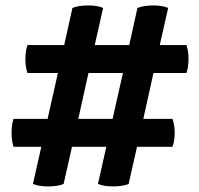

<svg xmlns="http://www.w3.org/2000/svg" viewBox="-20 -672 714 688"><path d="M98 -13 128 -146H28.5Q21.5 -166.5 21.5 -196Q21.5 -225.5 28.5 -246H150.5L187.5 -410.5H78.5Q71 -431 71 -460.5Q71 -490 78.5 -510.5H210L239.5 -643.5Q250 -648 264.8 -650.2Q279.5 -652.5 295 -652.5Q330 -652.5 349.5 -643.5L319.5 -510.5H443L472.5 -643.5Q483 -648 497.8 -650.2Q512.5 -652.5 528 -652.5Q563 -652.5 582.5 -643.5L552.5 -510.5H648Q655.5 -489 655.5 -460.5Q655.5 -432 648 -410.5H530L493.5 -246H598Q606 -224.5 606 -196Q606 -167.5 598 -146H471L441 -13Q431 -8.5 416.2 -6.2Q401.5 -4 385.5 -4Q370 -4 355.2 -6.2Q340.5 -8.5 331 -13L361 -146H238L208 -13Q198 -8.5 183.2 -6.2Q168.5 -4 152.5 -4Q137 -4 122.2 -6.2Q107.5 -8.5 98 -13ZM260.5 -246H383.5L420.5 -410.5H297Z"/></svg>

Font: Signika Negative SC SemiBold
Style: Regular
Weight: 600
Designer: Anna Giedryś
Foundry: Anna Giedryś
Version: Version 2.000; ttfautohint (v1.8.3) -l 8 -r 50 -G 200 -x 9 -